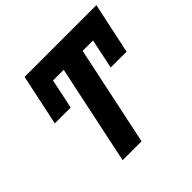

<svg xmlns="http://www.w3.org/2000/svg" viewBox="-176 -892 1069 1069"><g transform="rotate(-45 359.0 -357.0)"><path d="M211 0H360L484 -588H566L529 -412H654L718 -714H153L89 -412H214L251 -588H335Z"/></g></svg>

Font: Noto Sans
Style: Bold Italic
Weight: 700
Italic angle: -12°
Designer: Monotype Design Team
Foundry: Monotype Imaging Inc.
Version: Version 2.013